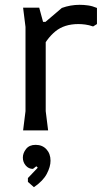

<svg xmlns="http://www.w3.org/2000/svg" viewBox="-20 -542 455 798"><path d="M76 0 86 -80V-430L76 -510H143L159 -451H170V-80L180 0ZM149 -329V-434L237 -509Q273 -522 311 -522Q328 -522 346 -519.5Q364 -517 383 -509V-442L367 -432Q350 -438 334.5 -440Q319 -442 306 -442Q247 -442 210 -411.5Q173 -381 149 -329ZM121 236 96 214V198L137 155L131 149L117 160Q99 160 87 146Q75 132 75 113Q75 94 88.5 77Q102 60 128 60Q156 60 173 78.5Q190 97 190 126Q190 151 174.5 180.5Q159 210 121 236Z"/></svg>

Font: AR One Sans
Style: Regular
Weight: 400
Designer: Niteesh Yadav
Foundry: Niteesh Yadav
Version: Version 1.001;gftools[0.9.33]